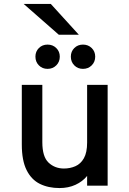

<svg xmlns="http://www.w3.org/2000/svg" viewBox="-20 -941 656 973"><path d="M281.5 12Q225 12 182 -9.2Q139 -30.5 114.8 -79Q90.5 -127.5 90.5 -208.5V-511H194.5V-220.5Q194.5 -146.5 226.2 -116.8Q258 -87 304 -87Q335.5 -87 362.2 -98.8Q389 -110.5 405.2 -139.2Q421.5 -168 421.5 -218.5V-511H525.5V0H421.5V-49.5Q398.5 -21 362.5 -4.5Q326.5 12 281.5 12ZM221 -592Q194.5 -592 177 -609.8Q159.5 -627.5 159.5 -654Q159.5 -680 177 -697.5Q194.5 -715 221 -715Q247.5 -715 265.2 -697.5Q283 -680 283 -654Q283 -627.5 265.2 -609.8Q247.5 -592 221 -592ZM400.5 -592Q374 -592 356.5 -609.8Q339 -627.5 339 -654Q339 -680 356.5 -697.5Q374 -715 400.5 -715Q427 -715 444.8 -697.5Q462.5 -680 462.5 -654Q462.5 -627.5 444.8 -609.8Q427 -592 400.5 -592ZM278 -765 100 -921H237.5L379.5 -765Z"/></svg>

Font: Overpass Mono SemiBold
Style: Regular
Weight: 600
Monospace: yes
Designer: Delve Withrington, Dave Bailey
Foundry: Delve Fonts LLC
Version: Version 4.000